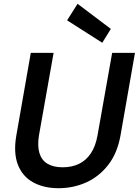

<svg xmlns="http://www.w3.org/2000/svg" viewBox="-20 -978 730 1010"><path d="M288 12Q210 12 154 -19Q98 -50 74 -112Q50 -174 66 -266L142 -700H262L185 -266Q176 -210 187.5 -172.5Q199 -135 230 -116.5Q261 -98 310 -98Q358 -98 395.5 -116Q433 -134 458 -171.5Q483 -209 493 -266L570 -700H690L614 -266Q597 -171 548.5 -109.5Q500 -48 432.5 -18Q365 12 288 12ZM518 -753 333 -871 388 -958 563 -826Z"/></svg>

Font: DM Sans 11pt SemiBold
Style: Italic
Weight: 600
Italic angle: -10°
Version: Version 4.004;gftools[0.9.30]